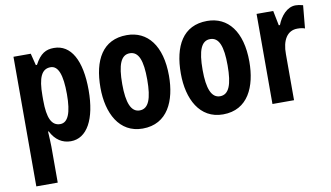

<svg xmlns="http://www.w3.org/2000/svg" viewBox="-79 -732 1980 1148"><g transform="rotate(-10 911.5 -158.5)"><path d="M303 -557C254 -557 220 -539 186 -475H179L161 -547H56V240H186V21C186 1 184 -30 182 -71H186C214 -16 256 10 307 10C405 10 464 -96 464 -273C464 -454 406 -557 303 -557ZM263 -447C310 -447 332 -389 332 -271C332 -158 309 -102 262 -102C210 -102 186 -151 186 -260V-287C186 -399 210 -447 263 -447Z M952 -274C952 -457 871 -557 745 -557C598 -557 536 -441 536 -274C536 -120 601 10 743 10C895 10 952 -123 952 -274ZM668 -273C668 -391 691 -447 744 -447C798 -447 820 -390 820 -274C820 -158 798 -100 744 -100C692 -100 668 -159 668 -273Z M1440 -274C1440 -457 1359 -557 1233 -557C1086 -557 1024 -441 1024 -274C1024 -120 1089 10 1231 10C1383 10 1440 -123 1440 -274ZM1156 -273C1156 -391 1179 -447 1232 -447C1286 -447 1308 -390 1308 -274C1308 -158 1286 -100 1232 -100C1180 -100 1156 -159 1156 -273Z M1770 -557C1718 -557 1678 -509 1658 -457H1651L1633 -547H1532V0H1663V-279C1662 -364 1695 -418 1756 -418C1775 -418 1790 -416 1802 -411L1815 -550C1796 -555 1783 -557 1770 -557Z"/></g></svg>

Font: Noto Sans Lao Looped ExtraCondensed
Style: Bold
Weight: 700
Width: 2
Designer: Mark Frömberg, Ben Mitchell
Foundry: The Fontpad Ltd
Version: Version 1.002